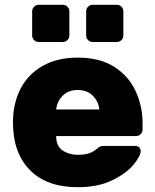

<svg xmlns="http://www.w3.org/2000/svg" viewBox="-20 -770 647 800"><path d="M242 -595H141Q130 -595 122 -603Q114 -611 114 -622V-723Q114 -734 122 -742Q130 -750 141 -750H242Q253 -750 261 -742Q269 -734 269 -723V-622Q269 -611 261 -603Q253 -595 242 -595ZM467 -595H366Q355 -595 347 -603Q339 -611 339 -622V-723Q339 -734 347 -742Q355 -750 366 -750H467Q478 -750 486 -742Q494 -734 494 -723V-622Q494 -611 486 -603Q478 -595 467 -595ZM304 -125Q332 -125 350 -131Q368 -137 381 -148Q392 -157 397 -159.5Q402 -162 414 -162H544Q554 -162 560 -156Q566 -150 566 -140Q566 -120 536 -83.5Q506 -47 447 -18.5Q388 10 304 10Q175 10 104.5 -61.5Q34 -133 34 -260Q34 -339 65.5 -400Q97 -461 158 -495.5Q219 -530 304 -530Q397 -530 457.5 -490.5Q518 -451 546 -388.5Q574 -326 574 -258V-230Q574 -219 566 -211Q558 -203 547 -203H214Q214 -161 241 -143Q268 -125 304 -125ZM394 -314Q390 -348 366.5 -371.5Q343 -395 304 -395Q265 -395 241.5 -371.5Q218 -348 214 -314Z"/></svg>

Font: Rubik
Style: Regular
Weight: 700
Designer: Hubert & Fischer
Foundry: Hubert & Fischer
Version: Version 1.100